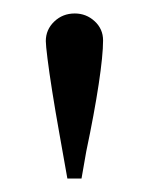

<svg xmlns="http://www.w3.org/2000/svg" viewBox="-20 -696 220 285"><path d="M80 -431Q74 -465 68 -498.5Q62 -532 57.5 -560.5Q53 -589 50.5 -609Q48 -629 48 -635Q48 -652 60.5 -664Q73 -676 91 -676Q108 -676 120.5 -664.5Q133 -653 133 -636Q133 -614 126.5 -571Q120 -528 108 -471L101 -431Z"/></svg>

Font: Klingon pIqaD Mandel
Style: Regular
Weight: 400
Width: 0
Designer: Mike Neff (qa'vaj)
Foundry: Mike Neff and Michael Everson
Version: Version 2.003